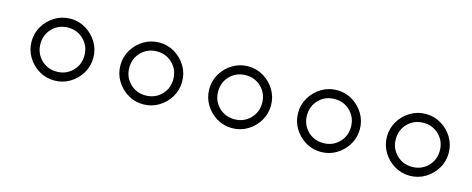

<svg xmlns="http://www.w3.org/2000/svg" viewBox="-26 -798 2053 835"><g transform="rotate(15 1000.0 -380.0)"><path d="M80 -380Q80 -342 99 -310.5Q118 -279 149.5 -260Q181 -241 219 -241Q257 -241 288.5 -260Q320 -279 339 -310.5Q358 -342 358 -380Q358 -418 339 -449.5Q320 -481 288.5 -500Q257 -519 219 -519Q181 -519 149.5 -500Q118 -481 99 -449.5Q80 -418 80 -380ZM120 -380Q120 -422 148.5 -450.5Q177 -479 219 -479Q261 -479 289.5 -450.5Q318 -422 318 -380Q318 -338 289.5 -309.5Q261 -281 219 -281Q177 -281 148.5 -309.5Q120 -338 120 -380Z M480 -380Q480 -342 499 -310.5Q518 -279 549.5 -260Q581 -241 619 -241Q657 -241 688.5 -260Q720 -279 739 -310.5Q758 -342 758 -380Q758 -418 739 -449.5Q720 -481 688.5 -500Q657 -519 619 -519Q581 -519 549.5 -500Q518 -481 499 -449.5Q480 -418 480 -380ZM520 -380Q520 -422 548.5 -450.5Q577 -479 619 -479Q661 -479 689.5 -450.5Q718 -422 718 -380Q718 -338 689.5 -309.5Q661 -281 619 -281Q577 -281 548.5 -309.5Q520 -338 520 -380Z M880 -380Q880 -342 899 -310.5Q918 -279 949.5 -260Q981 -241 1019 -241Q1057 -241 1088.5 -260Q1120 -279 1139 -310.5Q1158 -342 1158 -380Q1158 -418 1139 -449.5Q1120 -481 1088.5 -500Q1057 -519 1019 -519Q981 -519 949.5 -500Q918 -481 899 -449.5Q880 -418 880 -380ZM920 -380Q920 -422 948.5 -450.5Q977 -479 1019 -479Q1061 -479 1089.5 -450.5Q1118 -422 1118 -380Q1118 -338 1089.5 -309.5Q1061 -281 1019 -281Q977 -281 948.5 -309.5Q920 -338 920 -380Z M1280 -380Q1280 -342 1299 -310.5Q1318 -279 1349.5 -260Q1381 -241 1419 -241Q1457 -241 1488.5 -260Q1520 -279 1539 -310.5Q1558 -342 1558 -380Q1558 -418 1539 -449.5Q1520 -481 1488.5 -500Q1457 -519 1419 -519Q1381 -519 1349.5 -500Q1318 -481 1299 -449.5Q1280 -418 1280 -380ZM1320 -380Q1320 -422 1348.5 -450.5Q1377 -479 1419 -479Q1461 -479 1489.5 -450.5Q1518 -422 1518 -380Q1518 -338 1489.5 -309.5Q1461 -281 1419 -281Q1377 -281 1348.5 -309.5Q1320 -338 1320 -380Z M1680 -380Q1680 -342 1699 -310.5Q1718 -279 1749.5 -260Q1781 -241 1819 -241Q1857 -241 1888.5 -260Q1920 -279 1939 -310.5Q1958 -342 1958 -380Q1958 -418 1939 -449.5Q1920 -481 1888.5 -500Q1857 -519 1819 -519Q1781 -519 1749.5 -500Q1718 -481 1699 -449.5Q1680 -418 1680 -380ZM1720 -380Q1720 -422 1748.5 -450.5Q1777 -479 1819 -479Q1861 -479 1889.5 -450.5Q1918 -422 1918 -380Q1918 -338 1889.5 -309.5Q1861 -281 1819 -281Q1777 -281 1748.5 -309.5Q1720 -338 1720 -380Z"/></g></svg>

Font: text-security-circle
Style: Regular
Weight: 400
Monospace: yes
Foundry: Oskari Noppa
Version: Version 3.000;hotconv 1.0.118;makeotfexe 2.5.65603